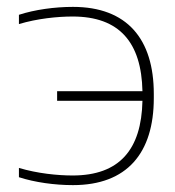

<svg xmlns="http://www.w3.org/2000/svg" viewBox="-20 -529 509 558"><path d="M427 -244V-256C427 -416 349 -509 192 -509C139 -509 81 -501 35 -486V-459C88 -475 147 -481 191 -481C327 -481 391 -406 394 -264H146V-236H394C391 -94 327 -19 191 -19C147 -19 88 -25 35 -41V-14C81 1 139 9 192 9C349 9 427 -84 427 -244Z"/></svg>

Font: LT Wave Alt Thin
Style: Regular
Weight: 100
Designer: Daniel Lyons
Version: Version 2.5 (Glyphs App)